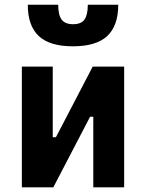

<svg xmlns="http://www.w3.org/2000/svg" viewBox="-20 -803 626 823"><path d="M170.9 0V-214.8H219.7L377.4 -517.6H411.6V-302.7H366.2L208.5 0ZM73.7 0V-517.6H206.1V0ZM379.9 0V-517.6H512.2V0ZM292.8 -604.5Q192.9 -604.5 146 -648.7Q99.1 -692.9 99.1 -782.7H229.5Q229.5 -739.3 244.1 -719.2Q258.8 -699.2 293.1 -699.2Q328.1 -699.2 342.3 -719.5Q356.4 -739.7 356.4 -782.7H486.8Q486.8 -692.4 439.5 -648.4Q392.1 -604.5 292.8 -604.5Z"/></svg>

Font: Cascadia Code
Style: Regular
Weight: 400
Monospace: yes
Designer: Aaron Bell
Foundry: Saja Typeworks
Version: Version 2106.017